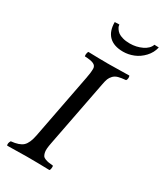

<svg xmlns="http://www.w3.org/2000/svg" viewBox="-212 -938 873 1023"><g transform="rotate(30 225.0 -427.0)"><path d="M254.9 -645 255.9 -644V-645H270Q303.2 -645 389.2 -647Q392.6 -641.1 391.6 -631.1Q390.6 -621.1 386.2 -617.2Q357.4 -614.7 340.3 -609.9Q323.2 -605 312.5 -594Q301.8 -583 296.6 -569.8Q291.5 -556.6 287.1 -532.2L209 -127.9Q204.6 -106 203.4 -90.6Q202.1 -75.2 205.1 -64.2Q208 -53.2 212.2 -47.1Q216.3 -41 227.1 -36.9Q237.8 -32.7 247.8 -31Q257.8 -29.3 275.9 -27.8Q278.8 -23.9 277.3 -12.5Q275.9 -1 272 2Q199.7 0 132.8 0Q96.2 0 12.2 2Q8.8 -3.9 10.5 -12.2Q12.2 -20.5 17.1 -27.8Q67.9 -32.7 89.1 -52.5Q110.4 -72.3 120.1 -122.1L196.8 -521Q204.1 -555.7 204.1 -582Q204.1 -599.6 187.7 -607.7Q171.4 -615.7 132.8 -617.2Q130.4 -625 132.6 -635Q134.8 -645 137.2 -647Q203.6 -645 254.9 -645ZM450.2 -855Q442.4 -819.8 417 -792.7Q391.6 -765.6 359.9 -752.9Q328.1 -740.2 295.9 -740.2Q238.8 -740.2 209 -769.5Q179.2 -798.8 179.2 -855L207 -856Q207.5 -851.1 209 -845.7Q210.4 -840.3 216.8 -830.8Q223.1 -821.3 232.9 -814Q242.7 -806.6 261.5 -801.3Q280.3 -795.9 305.2 -795.9Q345.2 -795.9 379.4 -812.3Q413.6 -828.6 422.9 -856Z"/></g></svg>

Font: Common Serif News
Style: Italic
Weight: 450
Italic angle: -12°
Designer: Philipp H. Poll, Khaled Hosny
Foundry: Stefan Peev, Context Ltd.
Version: Version 1.026